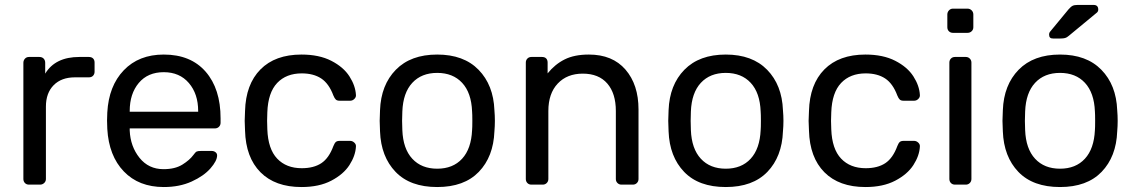

<svg xmlns="http://www.w3.org/2000/svg" viewBox="-20 -752 4623 782"><path d="M75.2 -22.9V-496.1Q75.2 -505.9 81.5 -512.9Q87.9 -520 98.1 -520H140.1Q151.4 -520 157.7 -513.4Q164.1 -506.8 164.1 -496.1V-452.1Q205.1 -520 303.2 -520H341.8Q353 -520 359.1 -513.9Q365.2 -507.8 365.2 -497.1V-460Q365.2 -450.2 359.1 -443.6Q353 -437 341.8 -437H285.2Q230 -437 198.5 -405Q167 -373 167 -317.9V-22.9Q167 -13.2 159.9 -6.6Q152.8 0 143.1 0H98.1Q87.9 0 81.5 -6.6Q75.2 -13.2 75.2 -22.9Z M416 -261.2 417 -293.9Q422.9 -401.9 484.1 -465.8Q545.4 -529.8 647 -529.8Q756.8 -529.8 817.6 -460Q878.4 -390.1 878.4 -270V-252Q878.4 -242.2 871.8 -235.6Q865.2 -229 855 -229H508.3V-220.2Q511.2 -155.3 548.3 -109.1Q585.4 -63 646 -63Q692.9 -63 722.7 -81.5Q752.4 -100.1 767.1 -120.1Q775.9 -132.3 781 -134.8Q786.1 -137.2 798.3 -137.2H842.3Q851.1 -137.2 857.7 -132.1Q864.3 -127 864.3 -119.1Q864.3 -97.2 837.2 -66.2Q810.1 -35.2 760.7 -12.7Q711.4 9.8 647 9.8Q545.4 9.8 484.4 -53.7Q423.3 -117.2 417 -227.1ZM508.3 -296.9H787.1V-299.8Q787.1 -369.6 749.3 -413.8Q711.4 -458 647 -458Q582 -458 545.2 -414.1Q508.3 -370.1 508.3 -299.8Z M976.6 -259.8 978 -299.8Q981 -408.7 1040.8 -469.2Q1100.6 -529.8 1208 -529.8Q1279.8 -529.8 1329.3 -504.4Q1378.9 -479 1403.3 -440.9Q1427.7 -402.8 1429.7 -365.2Q1430.7 -356.4 1423.3 -349.1Q1416 -341.8 1406.7 -341.8H1362.8Q1353 -341.8 1347.9 -346.4Q1342.8 -351.1 1337.9 -362.8Q1319.8 -411.6 1288.3 -432.4Q1256.8 -453.1 1209 -453.1Q1146 -453.1 1108.9 -414.1Q1071.8 -375 1068.8 -294.9L1067.9 -259.8L1068.8 -225.1Q1071.8 -145 1108.9 -106Q1146 -66.9 1209 -66.9Q1257.8 -66.9 1288.8 -87.4Q1319.8 -107.9 1337.9 -157.2Q1342.8 -169.4 1347.9 -173.8Q1353 -178.2 1362.8 -178.2H1406.7Q1415.5 -178.2 1423.1 -171.1Q1430.7 -164.1 1429.7 -154.8Q1427.7 -117.7 1403.3 -79.8Q1378.9 -42 1329.3 -16.1Q1279.8 9.8 1208 9.8Q1100.6 9.8 1040.8 -50.5Q981 -110.8 978 -220.2Z M1526.4 -259.8 1527.8 -303.2Q1531.7 -406.2 1592.3 -468Q1652.8 -529.8 1760.7 -529.8Q1868.7 -529.8 1929.2 -467.8Q1989.7 -405.8 1993.7 -303.2Q1995.6 -281.2 1995.6 -259.8Q1995.6 -238.8 1993.7 -216.8Q1989.7 -113.8 1930.2 -52Q1870.6 9.8 1760.7 9.8Q1650.4 9.8 1591.1 -52Q1531.7 -113.8 1527.8 -216.8ZM1617.7 -259.8 1618.7 -222.2Q1621.6 -146 1659.2 -105.5Q1696.8 -64.9 1760.7 -64.9Q1824.7 -64.9 1862.1 -105.5Q1899.4 -146 1902.8 -222.2Q1903.8 -231.9 1903.8 -259.8Q1903.8 -287.6 1902.8 -297.9Q1899.9 -374 1862.3 -414.6Q1824.7 -455.1 1760.7 -455.1Q1696.8 -455.1 1659.2 -414.6Q1621.6 -374 1618.7 -297.9Z M2121.6 -22.9V-497.1Q2121.6 -506.8 2127.9 -513.4Q2134.3 -520 2144.5 -520H2187.5Q2198.7 -520 2204.6 -513.9Q2210.4 -507.8 2210.4 -497.1V-453.1Q2240.2 -490.2 2279.8 -510Q2319.3 -529.8 2378.4 -529.8Q2474.6 -529.8 2527.6 -468.5Q2580.6 -407.2 2580.6 -306.2V-22.9Q2580.6 -13.2 2574 -6.6Q2567.4 0 2557.6 0H2511.2Q2501.5 0 2494.9 -6.6Q2488.3 -13.2 2488.3 -22.9V-299.8Q2488.3 -371.6 2453.4 -411.9Q2418.5 -452.1 2353.5 -452.1Q2289.6 -452.1 2251.5 -411.6Q2213.4 -371.1 2213.4 -299.8V-22.9Q2213.4 -13.2 2206.8 -6.6Q2200.2 0 2190.4 0H2144.5Q2134.3 0 2127.9 -6.6Q2121.6 -13.2 2121.6 -22.9Z M2701.7 -259.8 2703.1 -303.2Q2707 -406.2 2767.6 -468Q2828.1 -529.8 2936 -529.8Q3043.9 -529.8 3104.5 -467.8Q3165 -405.8 3168.9 -303.2Q3170.9 -281.2 3170.9 -259.8Q3170.9 -238.8 3168.9 -216.8Q3165 -113.8 3105.5 -52Q3045.9 9.8 2936 9.8Q2825.7 9.8 2766.4 -52Q2707 -113.8 2703.1 -216.8ZM2793 -259.8 2793.9 -222.2Q2796.9 -146 2834.5 -105.5Q2872.1 -64.9 2936 -64.9Q3000 -64.9 3037.4 -105.5Q3074.7 -146 3078.1 -222.2Q3079.1 -231.9 3079.1 -259.8Q3079.1 -287.6 3078.1 -297.9Q3075.2 -374 3037.6 -414.6Q3000 -455.1 2936 -455.1Q2872.1 -455.1 2834.5 -414.6Q2796.9 -374 2793.9 -297.9Z M3273.4 -259.8 3274.9 -299.8Q3277.8 -408.7 3337.6 -469.2Q3397.5 -529.8 3504.9 -529.8Q3576.7 -529.8 3626.2 -504.4Q3675.8 -479 3700.2 -440.9Q3724.6 -402.8 3726.6 -365.2Q3727.5 -356.4 3720.2 -349.1Q3712.9 -341.8 3703.6 -341.8H3659.7Q3649.9 -341.8 3644.8 -346.4Q3639.6 -351.1 3634.8 -362.8Q3616.7 -411.6 3585.2 -432.4Q3553.7 -453.1 3505.9 -453.1Q3442.9 -453.1 3405.8 -414.1Q3368.7 -375 3365.7 -294.9L3364.7 -259.8L3365.7 -225.1Q3368.7 -145 3405.8 -106Q3442.9 -66.9 3505.9 -66.9Q3554.7 -66.9 3585.7 -87.4Q3616.7 -107.9 3634.8 -157.2Q3639.6 -169.4 3644.8 -173.8Q3649.9 -178.2 3659.7 -178.2H3703.6Q3712.4 -178.2 3720 -171.1Q3727.5 -164.1 3726.6 -154.8Q3724.6 -117.7 3700.2 -79.8Q3675.8 -42 3626.2 -16.1Q3576.7 9.8 3504.9 9.8Q3397.5 9.8 3337.6 -50.5Q3277.8 -110.8 3274.9 -220.2Z M3838.4 -641.1V-692.9Q3838.4 -702.6 3845 -709.7Q3851.6 -716.8 3861.3 -716.8H3920.4Q3930.2 -716.8 3937.3 -710Q3944.3 -703.1 3944.3 -692.9V-641.1Q3944.3 -631.3 3937.5 -624.8Q3930.7 -618.2 3920.4 -618.2H3861.3Q3851.6 -618.2 3845 -624.5Q3838.4 -630.9 3838.4 -641.1ZM3846.7 -22.9V-497.1Q3846.7 -506.8 3853 -513.4Q3859.4 -520 3869.6 -520H3913.6Q3923.3 -520 3929.9 -513.4Q3936.5 -506.8 3936.5 -497.1V-22.9Q3936.5 -13.2 3929.9 -6.6Q3923.3 0 3913.6 0H3869.6Q3859.4 0 3853 -6.6Q3846.7 -13.2 3846.7 -22.9Z M4063 -259.8 4064.5 -303.2Q4068.4 -406.2 4128.9 -468Q4189.5 -529.8 4297.4 -529.8Q4405.3 -529.8 4465.8 -467.8Q4526.4 -405.8 4530.3 -303.2Q4532.2 -281.2 4532.2 -259.8Q4532.2 -238.8 4530.3 -216.8Q4526.4 -113.8 4466.8 -52Q4407.2 9.8 4297.4 9.8Q4187 9.8 4127.7 -52Q4068.4 -113.8 4064.5 -216.8ZM4154.3 -259.8 4155.3 -222.2Q4158.2 -146 4195.8 -105.5Q4233.4 -64.9 4297.4 -64.9Q4361.3 -64.9 4398.7 -105.5Q4436 -146 4439.5 -222.2Q4440.4 -231.9 4440.4 -259.8Q4440.4 -287.6 4439.5 -297.9Q4436.5 -374 4398.9 -414.6Q4361.3 -455.1 4297.4 -455.1Q4233.4 -455.1 4195.8 -414.6Q4158.2 -374 4155.3 -297.9ZM4252.9 -610.8Q4252.9 -618.7 4257.8 -624L4332 -713.9Q4341.8 -725.1 4348.9 -728.5Q4356 -731.9 4369.1 -731.9H4434.1Q4453.1 -731.9 4453.1 -712.9Q4453.1 -706.1 4448.2 -701.2L4333 -606Q4325.2 -599.1 4318.1 -597.2Q4311 -595.2 4299.8 -595.2H4269Q4252.9 -594.7 4252.9 -610.8Z"/></svg>

Font: Rubik AZ
Style: Regular
Weight: 400
Designer: Hubert and Fischer
Foundry: Hubert & Fischer
Version: Version 2.000